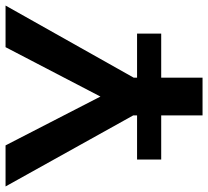

<svg xmlns="http://www.w3.org/2000/svg" viewBox="-52 -701 750 692"><g transform="rotate(-90 323.0 -355.0)"><path d="M253 0H389V-149H548V-236H389V-248L649 -710H499L321 -368L145 -710H-3L253 -250V-236H94V-149H253Z"/></g></svg>

Font: FIGSv2-sans-serif
Style: Bold
Weight: 700
Designer: Matt McInerney, Pablo Impallari, Rodrigo Fuenzalida,Mirko Velimirovic
Foundry: Matt McInerney, Pablo Impallari, Rodrigo Fuenzalida
Version: Version 4.021;hotconv 1.0.109;makeotfexe 2.5.65596